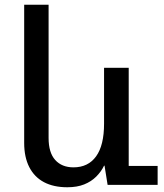

<svg xmlns="http://www.w3.org/2000/svg" viewBox="-20 -780 690 810"><path d="M264 10Q206 10 165.5 -11.5Q125 -33 103.5 -75Q82 -117 82 -177V-760H185V-198Q185 -136 213 -105Q241 -74 290 -74Q352 -74 385.5 -120.5Q419 -167 419 -258V-494H523V-80H645V0H434L421 -81H419Q407 -56 386 -35Q365 -14 335 -2Q305 10 264 10Z"/></svg>

Font: Noto Sans Armenian Medium
Style: Regular
Weight: 500
Designer: Monotype Design Team
Foundry: Monotype Imaging Inc.
Version: Version 2.007